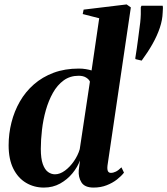

<svg xmlns="http://www.w3.org/2000/svg" viewBox="-20 -837 757 868"><path d="M466 -89Q464 -71.5 467.8 -63.5Q471.5 -55.5 481.5 -55.5Q492 -55.5 503.8 -61.2Q515.5 -67 529 -80.5L540.5 -56.5Q528.5 -41 508.8 -25.5Q489 -10 462.2 0.5Q435.5 11 403 11Q363 11 348.2 -12.5Q333.5 -36 336 -67L341.5 -111.5Q330.5 -81.5 307.5 -53.5Q284.5 -25.5 251.8 -7.2Q219 11 178.5 11Q134 11 97.8 -10.5Q61.5 -32 40.2 -74.5Q19 -117 19 -180Q19 -232.5 31.8 -283.2Q44.5 -334 69.8 -378Q95 -422 133.2 -455.5Q171.5 -489 222.2 -508Q273 -527 336.5 -527Q353 -527 368 -524.5Q383 -522 394 -518.5L428.5 -754.5L354 -773.5L358 -793.5L552.5 -817L571.5 -803.5ZM386.5 -468Q382.5 -478 369.5 -486.2Q356.5 -494.5 335.5 -494.5Q296.5 -494.5 267.8 -473.5Q239 -452.5 219.2 -417.2Q199.5 -382 187.2 -338.8Q175 -295.5 169.8 -250Q164.5 -204.5 164.5 -164Q164.5 -120.5 173.5 -95.2Q182.5 -70 197.2 -59.5Q212 -49 228.5 -49Q251 -49 273.8 -65.8Q296.5 -82.5 314.5 -108.8Q332.5 -135 340.5 -162.5ZM620.5 -563 593 -569.5 591.5 -573Q599 -619.5 604.2 -660.2Q609.5 -701 614 -736Q616 -754.5 616.5 -772.2Q617 -790 616.5 -804L619.5 -811H715.5Q717 -803.5 716.5 -799.2Q716 -795 715.5 -780.5Q714.5 -747 702.5 -711.2Q690.5 -675.5 669.5 -638.2Q648.5 -601 620.5 -563Z"/></svg>

Font: Merriweather 120pt
Style: Bold Italic
Weight: 700
Italic angle: -7.8°
Version: Version 2.101